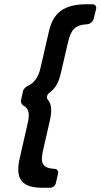

<svg xmlns="http://www.w3.org/2000/svg" viewBox="-20 -699 475 907"><path d="M184 8 215 -127C225 -171 226 -206 204 -231C198 -237 203 -253 211 -259C244 -282 258 -311 269 -360L301 -498C315 -558 332 -581 395 -585C406 -586 419 -597 422 -608L434 -657C437 -669 429 -679 417 -679H392C280 -679 231 -638 211 -550L171 -377C162 -337 143 -307 109 -292C101 -289 91 -277 89 -270L79 -224C77 -217 84 -204 89 -201C120 -186 120 -156 110 -113L73 49C50 150 86 188 181 188H217C229 188 241 178 244 166L254 121C257 110 250 99 239 99C183 95 168 76 184 8Z"/></svg>

Font: DIN Rundschrift
Style: EngKursiv
Weight: 400
Width: 3
Version: Version 1.027